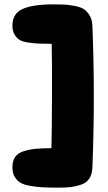

<svg xmlns="http://www.w3.org/2000/svg" viewBox="-20 -739 497 881"><path d="M404 29Q403 60 390 80Q377 100 351.5 108.5Q326 117 304 119.5Q282 122 248 122Q204 122 176.5 120.5Q149 119 119.5 114Q90 109 74 99.5Q58 90 47.5 72.5Q37 55 37 29Q37 0 49 -18Q61 -36 87 -44.5Q113 -53 142 -56Q171 -59 216 -59Q218 -127 218.5 -298Q219 -469 217 -538Q177 -538 156 -539Q135 -540 108.5 -544Q82 -548 69 -556.5Q56 -565 46.5 -581Q37 -597 37 -621Q37 -677 84 -698Q131 -719 226 -719Q258 -719 276 -718Q294 -717 321.5 -712Q349 -707 364 -697.5Q379 -688 391 -668.5Q403 -649 404 -621Q417 -296 404 29Z"/></svg>

Font: Cherry Bomb
Style: Regular
Weight: 400
Designer: satsuyako
Foundry: satsuyako
Version: Version 4.0